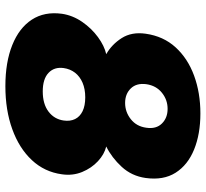

<svg xmlns="http://www.w3.org/2000/svg" viewBox="-46 -727 784 732"><g transform="rotate(90 346.0 -361.0)"><path d="M308.5 10.5Q217 10.5 151.8 -15.8Q86.5 -42 55 -90.2Q23.5 -138.5 32.5 -205Q38.5 -246 63.2 -282Q88 -318 121.5 -342.5Q155 -367 186.5 -374Q149.5 -395 125.2 -433Q101 -471 108.5 -524Q118 -592 160.5 -638.5Q203 -685 268.5 -709Q334 -733 412.5 -733Q491 -733 550 -709Q609 -685 638.5 -638.5Q668 -592 658.5 -524Q651 -471 616 -433Q581 -395 538.5 -374Q568 -367 594.5 -342.5Q621 -318 635.8 -282Q650.5 -246 644.5 -205Q635.5 -138.5 590.2 -90.2Q545 -42 472.5 -15.8Q400 10.5 308.5 10.5ZM328.5 -132Q376.5 -132 405.5 -154Q434.5 -176 439.5 -212Q443 -236.5 434 -255Q425 -273.5 404 -283.8Q383 -294 351 -294Q319.5 -294 295.5 -283.8Q271.5 -273.5 257.2 -255Q243 -236.5 239.5 -212Q234.5 -176 257.8 -154Q281 -132 328.5 -132ZM372.5 -446Q407 -446 434.5 -467.8Q462 -489.5 467 -527Q472.5 -564.5 451 -586.2Q429.5 -608 395 -608Q360.5 -608 333.5 -586.2Q306.5 -564.5 301 -527Q296 -489.5 317 -467.8Q338 -446 372.5 -446Z"/></g></svg>

Font: Public Sans Thin Black
Style: Italic
Weight: 900
Italic angle: -8°
Version: Version 2.001